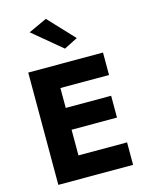

<svg xmlns="http://www.w3.org/2000/svg" viewBox="-142 -1071 886 1156"><g transform="rotate(-15 301.5 -492.5)"><path d="M237 -300V-140H540V0H74V-700H540V-560H237V-436H520V-300ZM145 -932 260 -985 410 -825 325 -782Z"/></g></svg>

Font: renner_700bold
Style: Bold
Weight: 700
Version: Version 003.000 ; ttfautohint (v0.97) -l 8 -r 50 -G 200 -x 1